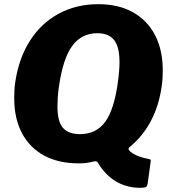

<svg xmlns="http://www.w3.org/2000/svg" viewBox="-20 -772 819 919"><path d="M53 -379Q70 -494 124 -578Q178 -662 262 -707Q346 -752 450 -752Q547 -752 616 -713.5Q685 -675 722 -604Q759 -533 759 -436Q759 -418 758 -398.5Q757 -379 754 -359Q741 -267 703 -194.5Q665 -122 604 -71Q593 -63 596 -56Q602 -46 615.5 -37.5Q629 -29 647.5 -22.5Q666 -16 687 -12Q696 -11 699.5 -8Q703 -5 701 3L687 105Q685 119 678.5 123Q672 127 650 127Q611 127 574 114.5Q537 102 505 75Q473 48 448 6Q443 -3 428 1Q409 6 392 8Q375 10 358 10Q260 10 191 -27.5Q122 -65 85 -135Q48 -205 48 -302Q48 -319 49 -339Q50 -359 53 -379ZM262 -357Q258 -330 256.5 -306Q255 -282 255 -261Q255 -191 281 -160.5Q307 -130 363 -130Q440 -130 483 -188Q526 -246 544 -377Q548 -406 550 -430.5Q552 -455 552 -475Q552 -547 526.5 -580Q501 -613 446 -613Q370 -613 325.5 -552Q281 -491 262 -357Z"/></svg>

Font: Libre Franklin ExtraBold
Style: Italic
Weight: 800
Italic angle: -8°
Designer: Pablo Impallari, Rodrigo Fuenzalida, Nhung Nguyen
Foundry: Impallari Type
Version: Version 3.000